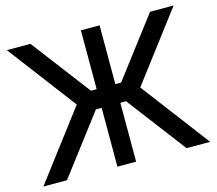

<svg xmlns="http://www.w3.org/2000/svg" viewBox="-100 -826 1076 952"><g transform="rotate(-15 438.0 -350.0)"><path d="M10 -700 275 -350 10 0H131L397 -350L131 -700ZM866 -700H745L479 -350L745 0H866L601 -350ZM390 -700V-398H320V-302H390V0H486V-302H556V-398H486V-700Z"/></g></svg>

Font: Unageo
Style: Medium
Weight: 500
Designer: Richard Sepsi
Foundry: Richard Sepsi
Version: Version 2.000